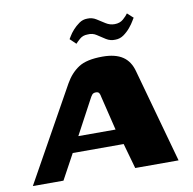

<svg xmlns="http://www.w3.org/2000/svg" viewBox="-100 -698 777 772"><g transform="rotate(-10 289.0 -312.5)"><path d="M-27 0 186 -382Q208 -421 241 -442.5Q274 -464 339 -464Q391 -464 421 -444Q451 -424 462 -382L568 0H391L362 -103H154L98 0ZM188 -166H340L306 -306Q305 -314 301.5 -320.5Q298 -327 288 -327Q277 -327 272 -320.5Q267 -314 263 -306ZM402 -522Q382 -521 365 -531.5Q348 -542 332 -553Q316 -564 295 -562Q276 -562 263 -550.5Q250 -539 245 -533L221 -556Q222 -557 228 -567.5Q234 -578 245.5 -591Q257 -604 272 -614.5Q287 -625 305 -625Q325 -626 341.5 -615.5Q358 -605 374.5 -594.5Q391 -584 410 -584Q432 -584 446 -596.5Q460 -609 466 -618L490 -596Q489 -596 482.5 -584.5Q476 -573 464 -558.5Q452 -544 436.5 -533Q421 -522 402 -522Z"/></g></svg>

Font: Genos
Style: Bold Italic
Weight: 700
Italic angle: -8°
Version: Version 1.010